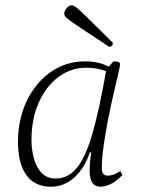

<svg xmlns="http://www.w3.org/2000/svg" viewBox="-20 -694 539 726"><path d="M172 12Q112 12 80 -31.5Q48 -75 48 -157Q48 -244 81.5 -313Q115 -382 172 -422Q229 -462 302 -462Q353 -462 391 -442L409 -462Q419 -462 426.5 -460Q434 -458 434 -450Q434 -445 427 -415Q420 -385 409.5 -340Q399 -295 389 -244Q379 -193 372 -144Q365 -95 365 -58Q365 -30 387 -30Q400 -30 411 -34.5Q422 -39 435 -47L443 -32Q417 -6 396.5 3Q376 12 360 12Q319 12 319 -47Q319 -63 320.5 -81.5Q322 -100 325 -118H320Q298 -55 259.5 -21.5Q221 12 172 12ZM99 -164Q99 -129 108 -95.5Q117 -62 137 -40.5Q157 -19 191 -19Q237 -19 270 -58.5Q303 -98 329 -187Q355 -276 381 -425Q367 -430 348.5 -434Q330 -438 307 -438Q248 -438 201 -403Q154 -368 126.5 -306Q99 -244 99 -164ZM393 -517Q331 -558 296 -581Q261 -604 245.5 -615.5Q230 -627 226.5 -632Q223 -637 223 -642Q223 -653 232 -663.5Q241 -674 251 -674Q256 -674 262 -670.5Q268 -667 282.5 -654Q297 -641 326 -612Q355 -583 407 -532Q407 -525 402.5 -521Q398 -517 393 -517Z"/></svg>

Font: Petrona ExtraLight
Style: Italic
Weight: 200
Italic angle: -9°
Designer: Ringo R. Seeber
Foundry: Ringo R. Seeber
Version: Version 2.001; ttfautohint (v1.8.3)